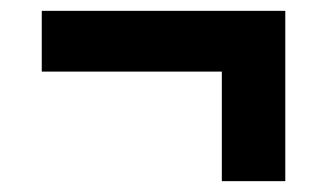

<svg xmlns="http://www.w3.org/2000/svg" viewBox="-20 -416 606 354"><path d="M506 -82V-396H57V-284H389V-82Z"/></svg>

Font: Repo Bold
Style: Bold
Weight: 700
Designer: Stefan Peev
Foundry: Context Ltd
Version: Version 1.502